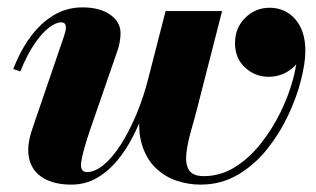

<svg xmlns="http://www.w3.org/2000/svg" viewBox="-20 -490 856 520"><path d="M523 10Q489.5 10 457.8 -0.8Q426 -11.5 401.2 -35.5Q376.5 -59.5 364.5 -98Q352.5 -136.5 359.5 -191.5L428.5 -460H581.5L515 -200.5Q507 -169 497.5 -136Q488 -103 484.8 -75Q481.5 -47 491.5 -30Q501.5 -13 532 -13Q577 -13 616 -37.2Q655 -61.5 686.2 -101Q717.5 -140.5 739.8 -186.2Q762 -232 773.8 -276Q785.5 -320 785.5 -352.5Q785.5 -397 765 -423Q744.5 -449 710 -449V-468Q737.5 -468 758 -454Q778.5 -440 790.2 -419Q802 -398 802 -375.5Q802 -331.5 773.5 -306.8Q745 -282 707.5 -282Q671 -282 643.8 -307Q616.5 -332 616.5 -373Q616.5 -414.5 644.2 -441.8Q672 -469 710 -469Q752.5 -469 779.8 -437.8Q807 -406.5 807 -352.5Q807 -319.5 795.2 -273Q783.5 -226.5 760.2 -177.2Q737 -128 703 -85.5Q669 -43 623.8 -16.5Q578.5 10 523 10ZM173 10Q127 10 97.2 -7.8Q67.5 -25.5 59.2 -59.2Q51 -93 67.5 -141L153.5 -392.5Q155 -397 156.8 -403.8Q158.5 -410.5 158.5 -416Q158.5 -429.5 145 -429.5Q131 -429.5 111.8 -414.5Q92.5 -399.5 72.5 -369.8Q52.5 -340 35 -296.5L16 -303Q35 -353 62.8 -390.5Q90.5 -428 125.8 -449Q161 -470 203 -470Q250.5 -470 278.5 -450.2Q306.5 -430.5 306.5 -400Q306.5 -388 303.8 -374Q301 -360 297 -349.5L224 -138.5Q204 -79.5 200 -51.8Q196 -24 215.5 -24Q237 -24 260.5 -43.2Q284 -62.5 306.8 -97.8Q329.5 -133 349.8 -181.2Q370 -229.5 384 -287H400.5Q390.5 -246.5 376 -204.8Q361.5 -163 342.2 -124.5Q323 -86 298 -55.8Q273 -25.5 242 -7.8Q211 10 173 10Z"/></svg>

Font: Bodoni Moda ExtraBold
Style: Italic
Weight: 800
Italic angle: -13°
Version: Version 2.005